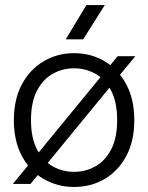

<svg xmlns="http://www.w3.org/2000/svg" viewBox="-20 -730 588 762"><path d="M274 12Q208 12 153.5 -19.5Q99 -51 67 -110.5Q35 -170 35 -253Q35 -336 67 -395.5Q99 -455 153.5 -487Q208 -519 274 -519Q341 -519 395 -487Q449 -455 481 -395.5Q513 -336 513 -253Q513 -170 481 -110.5Q449 -51 395 -19.5Q341 12 274 12ZM274 -48Q320 -48 359 -70Q398 -92 421.5 -137.5Q445 -183 445 -253Q445 -324 421.5 -369.5Q398 -415 359 -437Q320 -459 274 -459Q228 -459 189 -437Q150 -415 126.5 -369.5Q103 -324 103 -253Q103 -183 126.5 -137.5Q150 -92 189 -70Q228 -48 274 -48ZM101 0H31L447 -507H517ZM323 -710H396L310 -574H241Z"/></svg>

Font: TikTok Sans Light
Style: Regular
Weight: 300
Version: Version 4.000